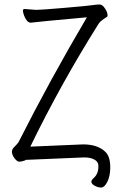

<svg xmlns="http://www.w3.org/2000/svg" viewBox="-20 -718 540 855"><path d="M455 -642Q427 -625 419 -612Q251 -345 115 -65Q344 -75 350 -75Q415 -75 449 -42Q471 -21 471 27Q471 65 458.5 90.5Q446 116 432 117Q431 117 429 117Q416 117 401.5 109Q387 101 387 92Q387 92 387 91Q387 84 397 75Q418 56 418 26Q418 23 418 20Q418 0 395 -10Q379 -17 354 -17Q351 -17 93 -6V-4Q76 2 66 2Q56 2 44.5 -13.5Q33 -29 33 -43Q33 -54 46 -66Q58 -78 62 -84Q203 -363 367 -641Q146 -621 117 -617Q107 -617 99.5 -626.5Q92 -636 87 -649.5Q82 -663 82 -671Q83 -678 89 -678Q141 -674 141 -674Q162 -674 267 -683Q372 -692 391.5 -695Q411 -698 423.5 -698Q436 -698 447.5 -680.5Q459 -663 459 -650Q459 -644 455 -642Z"/></svg>

Font: Moon Stars Kai HW Light
Style: Regular
Weight: 300
Designer: GuiWonder
Version: Version 1.101